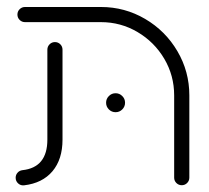

<svg xmlns="http://www.w3.org/2000/svg" viewBox="-20 -539 612 563"><path d="M25.9 -17.8Q25.9 -26.3 31.5 -32.6Q37 -38.9 45.6 -40Q118.9 -47.8 118.9 -129.6V-393.3Q118.9 -402.6 125.4 -409.1Q131.9 -415.6 141.1 -415.6Q150.4 -415.6 156.9 -409.1Q163.3 -402.6 163.3 -393.3V-129.6Q163.3 -71.9 133.9 -36.9Q104.4 -1.9 50.7 4.4Q40.7 5.6 33.3 -1.1Q25.9 -7.8 25.9 -17.8ZM513 4.1Q503.7 4.1 497.2 -2.4Q490.7 -8.9 490.7 -18.1V-259.3Q490.7 -317.4 461.7 -366.7Q432.6 -415.9 383.3 -445Q334.1 -474.1 275.9 -474.1H53.3Q44.1 -474.1 37.6 -480.6Q31.1 -487 31.1 -496.3Q31.1 -505.6 37.6 -512Q44.1 -518.5 53.3 -518.5H275.9Q345.9 -518.5 405.6 -483.5Q465.2 -448.5 500.2 -388.9Q535.2 -329.3 535.2 -259.3V-18.1Q535.2 -8.9 528.7 -2.4Q522.2 4.1 513 4.1ZM291.1 -237.8Q291.1 -249.3 299.3 -257.4Q307.4 -265.6 318.9 -265.6Q330.4 -265.6 338.5 -257.4Q346.7 -249.3 346.7 -237.8Q346.7 -226.3 338.5 -218.1Q330.4 -210 318.9 -210Q307.4 -210 299.3 -218.1Q291.1 -226.3 291.1 -237.8Z"/></svg>

Font: 26F Galaxy Hebrew
Style: Regular
Weight: 400
Designer: C₂₉H₂₅N₃O₅
Version: Version 1.000